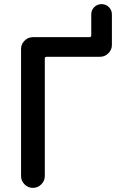

<svg xmlns="http://www.w3.org/2000/svg" viewBox="-20 -910 614 930"><path d="M139 0Q116 0 99 -17Q82 -34 82 -57V-673Q82 -696 99 -713Q116 -730 139 -730H413Q422 -730 422 -739V-840Q422 -861 436.5 -875.5Q451 -890 472 -890Q493 -890 507.5 -875.5Q522 -861 522 -840V-692Q522 -669 505 -652Q488 -635 465 -635H206Q197 -635 197 -626V-57Q197 -34 180 -17Q163 0 140 0Z"/></svg>

Font: Rounded Mplus 1c Medium
Style: Regular
Weight: 500
Version: Version 1.059.20150529